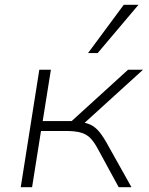

<svg xmlns="http://www.w3.org/2000/svg" viewBox="-20 -776 616 796"><path d="M66 0 143 -487H191L157 -274H277L511 -487H573L320 -257L300 -271Q333 -269 354 -259.5Q375 -250 392.5 -228.5Q410 -207 432 -166L525 0H472L386 -158Q370 -188 354 -204Q338 -220 314.5 -226.5Q291 -233 252 -233H150L113 0ZM345 -556 493 -756H554L385 -556Z"/></svg>

Font: Nunito Sans 10pt SemiExpanded ExtraLight
Style: Italic
Weight: 250
Width: 6
Italic angle: -9°
Designer: Vernon Adams
Foundry: Vernon Adams
Version: Version 3.101;gftools[0.9.27]